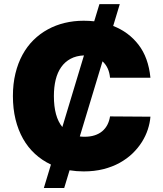

<svg xmlns="http://www.w3.org/2000/svg" viewBox="-20 -840 808 952"><path d="M298.3 92.3H197.4L232.6 -24.1Q188.6 -44.7 153.6 -76.9Q118.6 -109 94.3 -152Q70 -195 57 -248Q44 -301.1 44 -363.6Q44 -424.4 56.5 -475.7Q68.9 -527 91.6 -568.5Q114.3 -610.1 146.1 -641.5Q177.9 -672.9 217 -694.2Q256 -715.6 301 -726.4Q345.9 -737.2 394.9 -737.2Q408.4 -737.2 421.5 -736.5Q434.7 -735.8 447.1 -734.4L473 -819.6H573.9L541.2 -711.3Q617.5 -681.8 666.5 -618.6Q715.9 -555 725.9 -454.5H525.6Q521 -506 488.3 -535.9L375.7 -163.4Q381.4 -162.6 387.3 -162.3Q393.1 -161.9 399.1 -161.9Q427.2 -161.9 449.2 -169Q471.2 -176.1 486.9 -189.3Q502.5 -202.4 512.3 -221.1Q522 -239.7 525.6 -262.8L725.9 -261.4Q723.4 -230.1 712.9 -198Q702.4 -165.8 683.4 -135.7Q664.4 -105.5 636.9 -79Q609.4 -52.6 573.5 -32.7Q537.6 -12.8 492.9 -1.4Q448.2 9.9 394.9 9.9Q376.8 9.9 359.4 8.5Q342 7.1 324.9 4.3ZM289.1 -210.2 396.3 -565.3Q358 -563.6 329.9 -548.5Q301.8 -533.4 283.4 -507.1Q264.9 -480.8 256 -444.4Q247.2 -408 247.2 -363.6Q247.2 -261 289.1 -210.2Z"/></svg>

Font: Linik Sans Black
Style: Regular
Weight: 900
Designer: Fonts by Rasmus Andersson / Changes by Cristiano Sobral with parts from Marc Monis
Foundry: rsms
Version: Version 3.020; ttfautohint (v1.6)